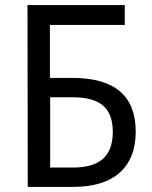

<svg xmlns="http://www.w3.org/2000/svg" viewBox="-20 -734 598 754"><path d="M89 0 88 -714H470V-636H176V-428H265Q513 -428 513 -217Q513 -112 450 -56Q387 0 267 0ZM177 -76H266Q346 -76 384.5 -110.5Q423 -145 423 -216Q423 -286 385 -319Q347 -352 265 -352H177Z"/></svg>

Font: Noto Sans SemiCondensed
Style: Regular
Weight: 400
Width: 4
Designer: Monotype Design Team
Foundry: Monotype Imaging Inc.
Version: Version 2.013; ttfautohint (v1.8.4.7-5d5b)